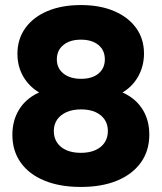

<svg xmlns="http://www.w3.org/2000/svg" viewBox="-20 -730 640 760"><path d="M300 10Q217 10 156 -15Q95 -40 62 -86.5Q29 -133 29 -196Q29 -252 54.5 -294.5Q80 -337 127.5 -360.5Q175 -384 241 -384V-337Q183 -337 140 -361Q97 -385 73 -425.5Q49 -466 49 -517Q49 -575 80 -618.5Q111 -662 167.5 -686Q224 -710 300 -710Q376 -710 432 -686Q488 -662 519 -619Q550 -576 550 -518Q550 -468 526.5 -426.5Q503 -385 460 -361Q417 -337 359 -337V-384Q425 -384 472.5 -360.5Q520 -337 545.5 -295Q571 -253 571 -197Q571 -133 537.5 -86.5Q504 -40 443.5 -15Q383 10 300 10ZM300 -125Q333 -125 357 -135.5Q381 -146 394 -165.5Q407 -185 407 -211Q407 -238 394 -257Q381 -276 357.5 -286.5Q334 -297 301 -297Q268 -297 244 -286.5Q220 -276 206.5 -257Q193 -238 193 -211Q193 -185 206 -165.5Q219 -146 243 -135.5Q267 -125 300 -125ZM301 -418Q345 -418 370 -439Q395 -460 395 -495Q395 -531 369.5 -552Q344 -573 300 -573Q257 -573 231 -552Q205 -531 205 -495Q205 -460 231 -439Q257 -418 301 -418Z"/></svg>

Font: SUSE Thin ExtraBold
Style: Regular
Weight: 800
Version: Version 1.000